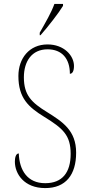

<svg xmlns="http://www.w3.org/2000/svg" viewBox="-20 -951 454 981"><path d="M183 -784V-771H187C226 -815 281 -886 302 -921V-931H258C242 -886 213 -837 183 -784ZM211 10C316 10 369 -58 369 -171C369 -285 299 -329 221 -378C141 -427 102 -465 102 -556C102 -637 142 -699 223 -699C296 -699 337 -652 337 -574C349 -574 358 -586 358 -614C358 -667 307 -724 223 -724C129 -724 74 -652 74 -563C74 -450 125 -404 206 -354C302 -295 341 -260 341 -165C341 -69 298 -15 211 -15C120 -15 79 -81 76 -167C60 -167 56 -143 56 -125C56 -63 103 10 211 10Z"/></svg>

Font: Noto Serif Devanagari Condensed Thin
Style: Regular
Weight: 100
Width: 3
Designer: Universal Thirst, Indian Type Foundry and the Monotype Design Team
Foundry: Monotype Imaging Inc.
Version: Version 2.004